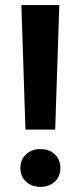

<svg xmlns="http://www.w3.org/2000/svg" viewBox="-20 -731 312 759"><path d="M214.4 -710.9 198.2 -218.8H80.6L64.5 -710.9ZM139.6 -141.6Q175.3 -141.6 197 -120.4Q218.8 -99.1 218.8 -66.4Q218.8 -45.4 209 -28.6Q199.2 -11.7 181.2 -2Q163.1 7.8 139.6 7.8Q116.2 7.8 98.1 -2Q80.1 -11.7 70.3 -28.6Q60.5 -45.4 60.5 -66.4Q60.5 -99.1 82.3 -120.4Q104 -141.6 139.6 -141.6Z"/></svg>

Font: Mardoto
Style: Bold
Weight: 700
Designer: Christian Robertson, Vahan Hovhannisyan
Foundry: Google
Version: Version 1.000